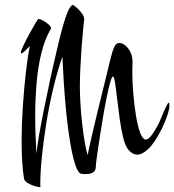

<svg xmlns="http://www.w3.org/2000/svg" viewBox="-20 -746 718 791"><path d="M143 25Q137 25 122 20.5Q107 16 94 8Q81 0 79 -10Q74 -40 71.5 -79.5Q69 -119 69 -164Q69 -233 74 -307Q79 -381 86.5 -447Q94 -513 103 -556Q94 -547 83 -536.5Q72 -526 69 -526Q66 -526 66 -531Q66 -536 76 -557.5Q86 -579 100 -604.5Q114 -630 125 -649Q136 -668 139 -668Q145 -668 157 -661.5Q169 -655 179.5 -646Q190 -637 190 -629V-628Q165 -586 150.5 -527.5Q136 -469 130.5 -401.5Q125 -334 125 -264Q125 -225 126.5 -187Q128 -149 130 -113Q133 -143 141.5 -192Q150 -241 161.5 -297.5Q173 -354 185 -410.5Q197 -467 208 -513Q219 -559 225 -585Q239 -642 249.5 -672.5Q260 -703 268 -714.5Q276 -726 281 -726Q282 -726 293.5 -716.5Q305 -707 316 -693Q327 -679 327 -664Q327 -663 326.5 -661.5Q326 -660 326 -658Q325 -650 322 -620Q319 -590 316 -548.5Q313 -507 311 -464.5Q309 -422 309 -389Q309 -359 311.5 -317Q314 -275 319 -232Q324 -189 330 -155Q336 -121 342 -107Q342 -113 347.5 -138.5Q353 -164 362 -202Q371 -240 381.5 -284Q392 -328 402.5 -370Q413 -412 421 -445Q429 -478 433 -495Q442 -533 450 -551Q458 -569 471 -569Q491 -569 508.5 -546Q526 -523 526 -492Q526 -482 525.5 -471.5Q525 -461 525 -450Q525 -410 529 -362Q533 -314 540 -270.5Q547 -227 557.5 -199Q568 -171 581 -171Q598 -171 628 -226Q635 -238 644.5 -261.5Q654 -285 663 -304Q672 -323 675 -323Q678 -323 678 -311Q678 -298 672 -279Q666 -260 658.5 -242.5Q651 -225 647 -216Q617 -157 591.5 -133Q566 -109 546 -109Q526 -109 509 -129Q496 -144 487.5 -179Q479 -214 473 -257Q467 -300 462.5 -339.5Q458 -379 454 -405Q450 -431 445 -431Q441 -431 434 -406.5Q427 -382 419 -342.5Q411 -303 403.5 -258Q396 -213 389.5 -171Q383 -129 379 -99.5Q375 -70 375 -62Q375 -43 364 -36Q353 -29 335 -29Q331 -29 326 -29Q321 -29 316 -30Q302 -31 290.5 -66Q279 -101 269.5 -156.5Q260 -212 253.5 -276.5Q247 -341 243 -403.5Q239 -466 237 -513Q216 -452 199 -380.5Q182 -309 170.5 -237Q159 -165 152.5 -100Q146 -35 146 14Q146 22 147 24Q147 25 143 25Z"/></svg>

Font: Comforter
Style: Regular
Weight: 400
Designer: Robert E. Leuschke
Foundry: Robert E. Leuschke
Version: Version 1.013; ttfautohint (v1.8.3)